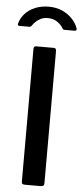

<svg xmlns="http://www.w3.org/2000/svg" viewBox="-69 -993 441 1026"><g transform="rotate(5 151.5 -479.5)"><path d="M196 -742Q209 -742 209 -727V-19Q209 -8 204.5 -4Q200 0 188 0H106Q95 0 91.5 -3.5Q88 -7 88 -16V-727Q88 -742 102 -742ZM298 -843H245Q241 -843 238 -844.5Q235 -846 232 -852Q222 -869 201 -883.5Q180 -898 150 -898Q129 -898 113.5 -890.5Q98 -883 87.5 -873Q77 -863 70 -853Q66 -847 63 -845Q60 -843 53 -843H1Q-4 -843 -5.5 -847Q-7 -851 -6 -854Q2 -885 23.5 -908.5Q45 -932 77.5 -945.5Q110 -959 150 -959Q191 -959 223 -944.5Q255 -930 277 -906.5Q299 -883 308 -856Q312 -843 298 -843Z"/></g></svg>

Font: Libre Franklin Medium
Style: Regular
Weight: 500
Designer: Pablo Impallari, Rodrigo Fuenzalida, Nhung Nguyen
Foundry: Impallari Type
Version: Version 3.000